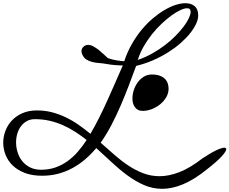

<svg xmlns="http://www.w3.org/2000/svg" viewBox="-20 -931 1422 1190"><path d="M648.4 -570.8Q660.2 -566.4 673.6 -563Q687 -559.6 700.4 -557.4Q713.9 -555.2 726.8 -553.5Q739.7 -551.8 750 -551.3Q768.6 -607.9 796.4 -656.7Q824.2 -705.6 857.2 -745.6Q890.1 -785.6 926.5 -816.4Q962.9 -847.2 998.8 -868.4Q1034.7 -889.6 1068.1 -900.4Q1101.6 -911.1 1129.4 -911.1Q1165 -911.1 1186.8 -892.6Q1208.5 -874 1208.5 -835Q1208.5 -812 1195.6 -783.7Q1182.6 -755.4 1158.7 -725.3Q1134.8 -695.3 1100.6 -665Q1066.4 -634.8 1023.7 -607.7Q981 -580.6 930.4 -558.3Q879.9 -536.1 823.7 -522.5Q801.8 -462.9 778.3 -401.1Q754.9 -339.4 728.5 -278.1Q702.1 -216.8 671.6 -158.2Q641.1 -99.6 604 -46.4Q647.5 -7.8 690.2 29.5Q732.9 66.9 777.3 96.2Q821.8 125.5 869.1 143.3Q916.5 161.1 969.2 161.1Q1026.9 161.1 1092.3 135.7Q1157.7 110.4 1234.4 50.8Q1286.1 16.6 1320.3 0.5Q1354.5 -15.6 1370.1 -15.6Q1382.3 -15.6 1382.3 -6.3Q1382.3 6.8 1354.2 37.8Q1326.2 68.8 1265.6 116.2Q1224.6 149.4 1187.3 172.9Q1149.9 196.3 1115 210.9Q1080.1 225.6 1047.9 232.4Q1015.6 239.3 985.8 239.3Q926.8 239.3 874 216.6Q821.3 193.8 772 157.7Q722.7 121.6 674.6 76.7Q626.5 31.7 576.7 -13.2Q544.4 24.9 507.8 56.4Q471.2 87.9 429.4 110.6Q387.7 133.3 340.6 145.8Q293.5 158.2 240.2 158.2Q178.7 158.2 133.3 140.6Q87.9 123 58.3 94.2Q28.8 65.4 14.4 28.6Q0 -8.3 0 -46.4Q0 -84 13.7 -120.1Q27.3 -156.2 53.7 -184.3Q80.1 -212.4 119.1 -229.5Q158.2 -246.6 209 -246.6Q258.8 -246.6 303.2 -234.9Q347.7 -223.1 388.7 -203.4Q429.7 -183.6 467.3 -157.2Q504.9 -130.9 540.5 -101.6Q568.8 -149.9 595 -202.4Q621.1 -254.9 645.8 -309.1Q670.4 -363.3 694.1 -418Q717.8 -472.7 741.2 -525.4Q731 -525.4 718.3 -526.1Q705.6 -526.9 691.9 -527.8Q678.2 -528.8 664.8 -530.5Q651.4 -532.2 639.6 -534.7Q617.7 -538.6 594.5 -540.3Q571.3 -542 550.8 -547.1Q530.3 -552.2 513.9 -563.2Q497.6 -574.2 488.8 -596.2Q484.9 -605.5 484.9 -614.3Q484.9 -621.1 487.8 -627.9Q490.7 -634.8 496.3 -640.4Q502 -646 509.5 -649.4Q517.1 -652.8 526.4 -652.8Q541.5 -652.8 558.6 -643.6Q575.7 -634.3 592.3 -621.1Q608.9 -607.9 623.5 -594Q638.2 -580.1 648.4 -570.8ZM234.9 121.1Q281.7 121.1 321.8 107.4Q361.8 93.8 396.5 69.3Q431.2 44.9 460.9 11Q490.7 -22.9 517.1 -63.5Q482.9 -90.3 446.5 -113.8Q410.2 -137.2 370.6 -154.8Q331.1 -172.4 287.8 -182.4Q244.6 -192.4 196.3 -192.4Q167.5 -192.4 145.8 -180.2Q124 -168 109.4 -147.9Q94.7 -127.9 87.2 -102.1Q79.6 -76.2 79.6 -48.3Q79.6 -17.6 89.1 12.9Q98.6 43.5 117.7 67.4Q136.7 91.3 166 106.2Q195.3 121.1 234.9 121.1ZM834 -559.6Q881.3 -575.7 924.1 -599.9Q966.8 -624 1003.2 -651.9Q1039.6 -679.7 1068.8 -709.5Q1098.1 -739.3 1118.9 -767.1Q1139.6 -794.9 1150.6 -818.6Q1161.6 -842.3 1161.6 -857.9Q1161.6 -879.9 1139.2 -879.9Q1123 -879.9 1097.7 -868.2Q1072.3 -856.4 1042.7 -835Q1013.2 -813.5 981.7 -783.9Q950.2 -754.4 921.9 -718.8Q893.6 -683.1 870.4 -642.8Q847.2 -602.5 834 -559.6ZM864.3 -243.7Q847.7 -243.7 835.7 -250Q823.7 -256.3 815.9 -267.1Q808.1 -277.8 804.4 -291.7Q800.8 -305.7 800.8 -320.8Q800.8 -345.7 809.1 -371.8Q817.4 -397.9 833 -419.7Q848.6 -441.4 870.8 -455.3Q893.1 -469.2 920.9 -469.2Q949.7 -469.2 969.7 -461.9Q989.7 -454.6 1002 -442.4Q1014.2 -430.2 1019.5 -414.3Q1024.9 -398.4 1024.9 -381.8Q1024.9 -353.5 1010.3 -328.4Q995.6 -303.2 972.4 -284.4Q949.2 -265.6 920.7 -254.6Q892.1 -243.7 864.3 -243.7Z"/></svg>

Font: Meddon
Style: Regular
Weight: 400
Designer: Vernon Adams
Foundry: Vernon Adams
Version: Version 1.000